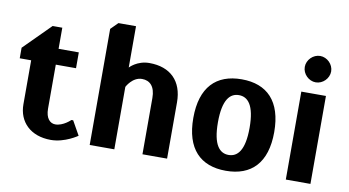

<svg xmlns="http://www.w3.org/2000/svg" viewBox="-72 -890 1955 1075"><g transform="rotate(10 905.0 -352.5)"><path d="M275 -80C245 -80 220 -105 220 -160V-410H335V-500H220V-620H165L15 -470V-410H80V-160C80 -60 150 10 265 10C345 10 415 -40 415 -40L370 -120H360C360 -120 320 -80 275 -80Z M525 -700 485 -660V0H625V-355C625 -355 655 -415 710 -415C755 -415 785 -385 785 -320V0H925V-320C925 -440 855 -510 735 -510C665 -510 625 -465 625 -465V-700Z M1350 -250C1350 -120 1310 -80 1260 -80C1210 -80 1170 -120 1170 -250C1170 -380 1210 -420 1260 -420C1310 -420 1350 -380 1350 -250ZM1490 -250C1490 -425 1405 -510 1260 -510C1115 -510 1030 -425 1030 -250C1030 -75 1115 10 1260 10C1405 10 1490 -75 1490 -250Z M1600 -500V0H1740V-500ZM1670 -715C1630 -715 1595 -680 1595 -640C1595 -600 1630 -565 1670 -565C1710 -565 1745 -600 1745 -640C1745 -680 1710 -715 1670 -715Z"/></g></svg>

Font: Scada
Style: Bold
Weight: 700
Designer: Jovanny Lemonad
Foundry: Jovanny Lemonad
Version: Version 3.005